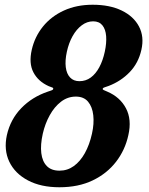

<svg xmlns="http://www.w3.org/2000/svg" viewBox="-20 -780 628 810"><path d="M160.5 -216Q170 -258 189.8 -293.8Q209.5 -329.5 237.5 -351Q265.5 -372.5 300 -372.5Q333.5 -372.5 351.5 -351Q369.5 -329.5 373.5 -293.8Q377.5 -258 368 -216Q357.5 -169 338 -134Q318.5 -99 291.5 -79.5Q264.5 -60 231 -60Q196.5 -60 177.5 -79.5Q158.5 -99 154.2 -134Q150 -169 160.5 -216ZM114 -570Q101 -513 121 -474.8Q141 -436.5 185.5 -416.5Q193.5 -413 199.5 -411.2Q205.5 -409.5 204.5 -405Q203.5 -400.5 196.8 -398.5Q190 -396.5 182 -393.5Q115.5 -371 69.8 -323.8Q24 -276.5 9 -210Q-4.5 -147.5 19.2 -97.8Q43 -48 97.8 -19Q152.5 10 230.5 10Q311 10 371.2 -19Q431.5 -48 469.8 -97.8Q508 -147.5 521.5 -210Q536.5 -275.5 511.5 -323Q486.5 -370.5 432.5 -393.5Q423.5 -397.5 418 -399.8Q412.5 -402 413.5 -405.5Q414 -409.5 421 -411.5Q428 -413.5 438.5 -417.5Q490.5 -437.5 527.2 -475.8Q564 -514 576.5 -570Q589 -625 566.5 -668Q544 -711 493.5 -735.5Q443 -760 371 -760Q303 -760 249.5 -735.5Q196 -711 161.2 -668Q126.5 -625 114 -570ZM262 -561.5Q270 -598.5 286.2 -627.5Q302.5 -656.5 324.8 -673.2Q347 -690 373 -690Q398.5 -690 412 -673.2Q425.5 -656.5 427.8 -627.5Q430 -598.5 422 -561.5Q414 -524.5 399 -496.5Q384 -468.5 363 -453Q342 -437.5 315 -437.5Q290.5 -437.5 275.8 -453Q261 -468.5 257.5 -496.5Q254 -524.5 262 -561.5Z"/></svg>

Font: Besley
Style: Bold Italic
Weight: 700
Italic angle: -13°
Designer: Owen Earl
Foundry: indestructible type*
Version: Version 2.001